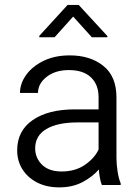

<svg xmlns="http://www.w3.org/2000/svg" viewBox="-20 -768 580 797"><path d="M402.8 0Q397.9 -11.7 394.8 -29.1Q391.6 -46.4 390.1 -64.5Q364.3 -34.2 322.8 -12.2Q281.2 9.8 226.1 9.8Q173.3 9.8 134 -10.5Q94.7 -30.8 73 -65.4Q51.3 -100.1 51.3 -143.6Q51.3 -225.1 115.7 -269.5Q180.2 -314 290.5 -314H389.2V-364.7Q389.2 -416.5 357.7 -446.8Q326.2 -477.1 265.6 -477.1Q209.5 -477.1 173.6 -449Q137.7 -420.9 137.7 -382.3H63Q63 -421.4 88.6 -457Q114.3 -492.7 160.9 -515.4Q207.5 -538.1 269.5 -538.1Q354.5 -538.1 408.9 -494.6Q463.4 -451.2 463.4 -363.8V-113.3Q463.4 -86.4 468 -56.6Q472.7 -26.9 481 -6.8V0ZM235.8 -56.2Q292.5 -56.2 332.5 -83.7Q372.6 -111.3 389.2 -147.5V-259.8H301.8Q218.3 -259.8 172.1 -232.2Q126 -204.6 126 -152.3Q126 -112.3 154.5 -84.2Q183.1 -56.2 235.8 -56.2ZM306.6 -747.6 425.8 -618.2V-613.3H361.3L283.7 -699.2L206.5 -613.3H143.1V-619.1L260.7 -747.6Z"/></svg>

Font: Vazirmatn FD Light
Style: Regular
Weight: 300
Designer: Saber Rastikerdar
Foundry: Saber Rastikerdar
Version: Version 33.003